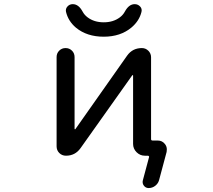

<svg xmlns="http://www.w3.org/2000/svg" viewBox="-20 -782 1040 939"><path d="M590.8 -725.6Q610.4 -761.7 638.7 -761.7Q654.3 -761.7 665 -750.5Q675.8 -739.3 671.9 -723.6Q661.1 -679.7 623 -647.5Q569.3 -602.5 487.3 -602.5Q405.3 -602.5 351.6 -646.5Q313.5 -678.7 302.7 -724.6Q299.8 -739.3 310.1 -750.5Q320.3 -761.7 335.9 -761.7Q364.3 -761.7 383.8 -725.6Q392.6 -709 408.2 -697.3Q440.4 -672.9 487.3 -672.9Q534.2 -672.9 566.4 -697.3Q582 -709 590.8 -725.6ZM630.9 -412.1Q630.9 -414.1 629.4 -414.6Q627.9 -415 627 -414.1L374 -57.6Q347.7 -20.5 302.7 -20.5Q283.2 -20.5 270 -33.7Q256.8 -46.9 256.8 -66.4V-502.9Q256.8 -521.5 269.5 -534.2Q282.2 -546.9 300.8 -546.9Q319.3 -546.9 332 -534.2Q344.7 -521.5 344.7 -502.9V-152.3Q344.7 -150.4 346.2 -149.9Q347.7 -149.4 348.6 -150.4L601.6 -509.8Q627.9 -546.9 673.8 -546.9Q692.4 -546.9 705.6 -533.7Q718.8 -520.5 718.8 -502V-101.6Q718.8 -94.7 726.6 -94.7H752Q773.4 -94.7 787.1 -77.1Q795.9 -65.4 795.9 -51.8Q795.9 -44.9 794.9 -39.1L757.8 99.6Q752.9 116.2 738.8 127Q724.6 137.7 707 137.7Q692.4 137.7 683.6 126Q674.8 114.3 678.7 99.6L709 -13.7Q710 -15.6 708 -18.1Q706.1 -20.5 703.1 -20.5H688.5Q665 -20.5 647.9 -37.6Q630.9 -54.7 630.9 -78.1Z"/></svg>

Font: Rounded Mgen+ 1mn regular
Style: Regular
Weight: 400
Designer: [Source Han Sans]
Ryoko NISHIZUKA  (kana & ideographs); Paul D. Hunt (Latin, Greek & Cyrillic); Wenlong ZHANG  (bopomofo
Version: Version 1.059.20150602